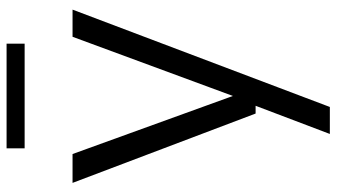

<svg xmlns="http://www.w3.org/2000/svg" viewBox="-234 -544 998 569"><g transform="rotate(-90 264.5 -259.0)"><path d="M152.5 220 236 0 261.5 -57.5 440.5 -542.5H521L232.5 220ZM213 0 7.5 -542.5H93L289.5 0ZM110 -684.5V-738H420V-684.5Z"/></g></svg>

Font: Encode Sans Condensed Thin
Style: Regular
Weight: 400
Version: Version 3.002